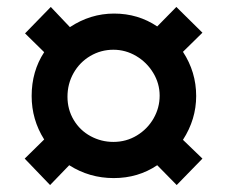

<svg xmlns="http://www.w3.org/2000/svg" viewBox="-20 -586 650 552"><path d="M51 -130 107 -185Q71 -242 71 -310Q71 -381 107 -436L52 -490L126 -566L181 -508Q240 -547 308 -547Q377 -547 432 -510L487 -566L562 -492L506 -437Q544 -379 544 -310Q544 -243 506 -184L562 -130L488 -54L432 -111Q377 -74 307 -74Q237 -74 179 -111L124 -54ZM439 -311Q439 -346 420.5 -376.5Q402 -407 371.5 -425Q341 -443 306 -443Q270 -443 239.5 -425Q209 -407 191.5 -376Q174 -345 174 -308Q174 -271 192 -241Q210 -211 240.5 -194.5Q271 -178 306 -178Q343 -178 373.5 -196.5Q404 -215 421.5 -245.5Q439 -276 439 -311Z"/></svg>

Font: Hanken Grotesk ExtraBold
Style: Regular
Weight: 800
Designer: Alfredo Marco Pradil
Foundry: Hanken Design Co.
Version: Version 3.014